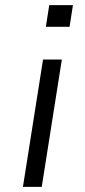

<svg xmlns="http://www.w3.org/2000/svg" viewBox="-20 -725 329 745"><path d="M158 -621 171 -705H263L250 -621ZM69 0 147 -494H220L142 0Z"/></svg>

Font: Nunito Sans 7pt SemiExpanded Light
Style: Italic
Weight: 300
Width: 6
Italic angle: -9°
Designer: Vernon Adams
Foundry: Vernon Adams
Version: Version 3.101;gftools[0.9.27]